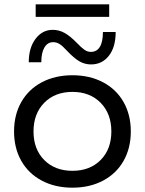

<svg xmlns="http://www.w3.org/2000/svg" viewBox="-20 -858 670 888"><path d="M585 -250Q585 -173 551.5 -114Q518 -55 456.5 -22.5Q395 10 315 10Q235 10 173.5 -22.5Q112 -55 78.5 -114Q45 -173 45 -250Q45 -327 78.5 -386Q112 -445 173.5 -477.5Q235 -510 315 -510Q395 -510 456.5 -477.5Q518 -445 551.5 -386Q585 -327 585 -250ZM495 -250Q495 -332 445.5 -382.5Q396 -433 315 -433Q234 -433 184.5 -382.5Q135 -332 135 -250Q135 -168 184.5 -118Q234 -68 315 -68Q396 -68 445.5 -118Q495 -168 495 -250ZM401 -560Q372 -560 347 -574.5Q322 -589 288 -625Q270 -645 256 -654Q242 -663 226 -663Q200 -663 185.5 -638.5Q171 -614 171 -570H113Q113 -637 144.5 -678.5Q176 -720 224 -720Q253 -720 279 -705.5Q305 -691 336 -659Q357 -637 371 -627.5Q385 -618 400 -618Q428 -618 442 -641.5Q456 -665 456 -710H515Q515 -640 483.5 -600Q452 -560 401 -560ZM145 -838H485V-780H145Z"/></svg>

Font: Goli
Style: Regular
Weight: 400
Designer: jaikishan Patel
Foundry: MagicType
Version: Version 1.000